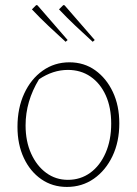

<svg xmlns="http://www.w3.org/2000/svg" viewBox="-20 -731 540 758"><path d="M244 7Q187 7 143 -23.5Q99 -54 74 -107.5Q49 -161 49 -230Q49 -304 75.5 -361.5Q102 -419 148.5 -452Q195 -485 254 -485Q312 -485 356 -453.5Q400 -422 425.5 -368Q451 -314 451 -244Q451 -171 424 -114.5Q397 -58 350.5 -25.5Q304 7 244 7ZM248 -21Q298 -21 336.5 -49Q375 -77 397 -127.5Q419 -178 419 -243Q419 -307 397.5 -354.5Q376 -402 337.5 -428.5Q299 -455 248 -455Q189 -455 134 -418Q81 -331 81 -236Q81 -173 103 -124.5Q125 -76 162.5 -48.5Q200 -21 248 -21ZM239 -566Q205 -597 171.5 -628.5Q138 -660 106 -694L123 -711L128 -710L247 -573ZM346 -566Q312 -597 278.5 -628.5Q245 -660 213 -694L230 -711L235 -710L354 -573Z"/></svg>

Font: Piazzolla Thin
Style: Regular
Weight: 100
Designer: Juan Pablo del Peral
Foundry: Huerta Tipografica
Version: Version 1.330